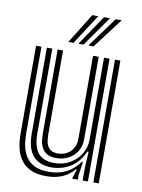

<svg xmlns="http://www.w3.org/2000/svg" viewBox="-89 -853 684 924"><g transform="rotate(10 253.0 -391.0)"><path d="M202 9.8Q156 9.8 126.6 -3.9Q97.2 -17.5 80.5 -39.4Q63.8 -61.2 56.2 -86.4Q48.8 -111.5 47 -134.9Q45.2 -158.2 45.2 -174.5V-600H71.5V-179.5Q71.5 -160 74.5 -132.1Q77.5 -104.2 90.1 -77Q102.8 -49.8 131.2 -31.4Q159.8 -13 210.5 -13Q259.8 -13 296.8 -32.5Q333.8 -52 358.2 -87.5H364.5L354.8 -22V0H328.5L328.2 -5.5L342 -47.2H337Q311.5 -17.8 278.1 -4Q244.8 9.8 202 9.8ZM430.8 0V-600H457.2V0ZM234.5 -84.5Q203.5 -84.5 186.4 -95.9Q169.2 -107.2 161.6 -124.4Q154 -141.5 152.2 -159.2Q150.5 -177 150.5 -189.5V-600H177V-191Q177 -175 180 -155.5Q183 -136 196 -121.8Q209 -107.5 238.5 -107.5Q261 -107.5 280.4 -117.5Q299.8 -127.5 311.6 -146.8Q323.5 -166 323.5 -193.8V-600H351.2V-196.5Q351.2 -162.8 335.5 -137.6Q319.8 -112.5 293.4 -98.5Q267 -84.5 234.5 -84.5ZM218.2 -36.2Q159 -36.8 128.5 -72Q98 -107.2 98 -181.2V-600H124.5V-184.5Q124.5 -120.8 149.9 -90Q175.2 -59.2 228 -59.2Q272.5 -59.2 306 -79Q339.5 -98.8 358.4 -130.6Q377.2 -162.5 377.2 -198.8V-600H404.2V0H378.5V-65L382.8 -141.5H376.5Q353.8 -88.2 311.5 -62.1Q269.2 -36 218.2 -36.2ZM195 -645 286.2 -792H315.5L220.2 -645ZM292.8 -645 400.2 -792H429.5L318 -645ZM244 -645 343.2 -792H372.5L269 -645Z"/></g></svg>

Font: Big Shoulders Inline Text Thin ExtraBold
Style: Regular
Weight: 800
Version: Version 2.002